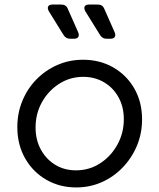

<svg xmlns="http://www.w3.org/2000/svg" viewBox="-20 -810 698 842"><path d="M314 12Q242 12 183.5 -21.5Q125 -55 90.5 -115Q56 -175 56 -253Q56 -314 78 -367.5Q100 -421 139.5 -461.5Q179 -502 231.5 -525Q284 -548 344 -548Q418 -548 476.5 -514.5Q535 -481 569 -422Q603 -363 603 -286Q603 -225 580.5 -171Q558 -117 518 -75.5Q478 -34 426 -11Q374 12 314 12ZM313 -63Q372 -63 419.5 -94Q467 -125 495 -176Q523 -227 523 -287Q523 -341 500 -383Q477 -425 436.5 -449Q396 -473 345 -473Q287 -473 239.5 -442.5Q192 -412 164 -362Q136 -312 136 -251Q136 -197 159 -154.5Q182 -112 222 -87.5Q262 -63 313 -63ZM448 -640Q429 -640 419 -656L354 -761Q347 -774 351.5 -782Q356 -790 370 -790H409Q430 -790 437 -772L483 -668Q488 -655 483 -647.5Q478 -640 464 -640ZM288 -640Q269 -640 259 -656L194 -761Q187 -774 191.5 -782Q196 -790 210 -790H249Q270 -790 277 -772L323 -668Q328 -655 323 -647.5Q318 -640 304 -640Z"/></svg>

Font: Pitagon Sans Text
Style: Italic
Weight: 400
Italic angle: -8°
Designer: Travis Tran
Foundry: Pitagon
Version: Version 1.001; ttfautohint (v1.8.4.7-5d5b);gftools[0.9.26]